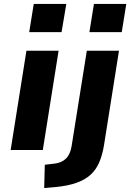

<svg xmlns="http://www.w3.org/2000/svg" viewBox="-20 -760 660 973"><path d="M128 -597 151 -740H316L292 -597ZM34 0 114 -503H277L197 0ZM433 -597 456 -740H620L597 -597ZM204 193 207 75 257 69Q292 65 314 44Q336 23 343 -20L420 -503H583L507 -24Q499 25 483 62.5Q467 100 439 125.5Q411 151 367.5 166.5Q324 182 261 188Z"/></svg>

Font: Nunito Sans 7pt ExtraBold
Style: Italic
Weight: 800
Italic angle: -9°
Designer: Vernon Adams
Foundry: Vernon Adams
Version: Version 3.101;gftools[0.9.27]